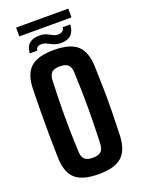

<svg xmlns="http://www.w3.org/2000/svg" viewBox="-186 -1100 876 1189"><g transform="rotate(-20 251.5 -505.0)"><path d="M251 9Q144 9 96.5 -34Q49 -77 47 -177Q45 -259 44.5 -330Q44 -401 44.5 -472Q45 -543 47 -624Q49 -723 96.5 -766Q144 -809 251 -809Q357 -809 404.5 -766Q452 -723 455 -624Q458 -542 459 -471Q460 -400 459 -329Q458 -258 455 -177Q452 -77 404.5 -34Q357 9 251 9ZM251 -99Q289 -99 305.5 -115Q322 -131 323 -170Q328 -291 328 -400Q328 -509 323 -630Q322 -669 305.5 -685Q289 -701 251 -701Q213 -701 196.5 -685Q180 -669 179 -630Q174 -510 174 -401Q174 -292 179 -170Q180 -131 196.5 -115Q213 -99 251 -99ZM104 -840Q107 -884 132 -904.5Q157 -925 198 -923Q227 -923 244.5 -914.5Q262 -906 276.5 -898Q291 -890 310 -890Q329 -890 339.5 -899Q350 -908 351 -923H401Q396 -833 309 -834Q280 -835 261.5 -843Q243 -851 227.5 -859.5Q212 -868 194 -869Q157 -871 154 -840ZM79 -961V-1019H423V-961Z"/></g></svg>

Font: Big Shoulders Text ExtraBold
Style: Regular
Weight: 800
Designer: Patric King
Foundry: XO Type Co
Version: Version 1.000; ttfautohint (v1.8.2)